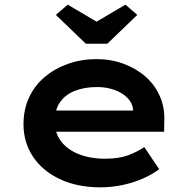

<svg xmlns="http://www.w3.org/2000/svg" viewBox="-20 -795 819 825"><path d="M412 10Q313 10 238 -25Q163 -60 122 -121.5Q81 -183 81 -261Q81 -325 105 -376.5Q129 -428 172.5 -464.5Q216 -501 273 -521Q330 -541 395 -541Q457 -541 511 -521Q565 -501 605 -466Q645 -431 666.5 -382.5Q688 -334 686 -277L685 -229H182L159 -320H568L552 -302V-324Q549 -353 527 -375Q505 -397 471 -409Q437 -421 397 -421Q344 -421 302.5 -405Q261 -389 238 -356Q215 -323 215 -272Q215 -225 241.5 -189Q268 -153 317.5 -133Q367 -113 432 -113Q491 -113 531 -128Q571 -143 600 -163L664 -68Q632 -44 591 -26.5Q550 -9 504 0.5Q458 10 412 10ZM349 -607 220 -731 271 -775 410 -693H380L519 -775L570 -731L441 -607Z"/></svg>

Font: Lexend Giga SemiBold
Style: Regular
Weight: 600
Designer: Bonnie Shaver-Troup, Thomas Jockin
Foundry: Lexend
Version: Version 1.007